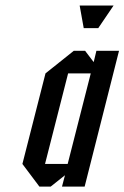

<svg xmlns="http://www.w3.org/2000/svg" viewBox="-20 -687 458 707"><path d="M219.2 -41.7 166.7 0H125L62.5 -83.3L147.5 -416.7L251.7 -500H293.3L325 -458.3L335 -500H418.3L291.7 0H208.3ZM314.2 -416.7H230.8L145.8 -83.3H229.2ZM288.3 -583.3 273.3 -666.7H398.3L341.7 -583.3Z"/></svg>

Font: Yulong
Style: Italic
Weight: 400
Italic angle: -14.25°
Designer: GGBotNet
Foundry: f0n7.com
Version: 1.00